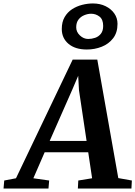

<svg xmlns="http://www.w3.org/2000/svg" viewBox="-94 -1091 782 1111"><path d="M-73.5 0 -69.5 -46.5 -1.5 -59.5 326.5 -746H469L590.5 -60.5L669 -46.5L666.5 0H356.5L359 -46.5L439 -59.5L416.5 -210H164.5L99 -59.5L190.5 -46.5L186.5 0ZM193.5 -275.5H407L363 -569.5L358.5 -652.5L325 -574ZM408.5 -804.5Q341.5 -804.5 302.5 -837.2Q263.5 -870 263.5 -923.5Q263.5 -964 280 -992.2Q296.5 -1020.5 323.2 -1037.8Q350 -1055 381.5 -1063Q413 -1071 443.5 -1071Q485 -1071 517 -1055.2Q549 -1039.5 567.5 -1013Q586 -986.5 586 -953Q586 -902.5 560.5 -869.5Q535 -836.5 494.5 -820.5Q454 -804.5 408.5 -804.5ZM416.5 -865.5Q436.5 -865.5 456.5 -872.2Q476.5 -879 489.8 -895.8Q503 -912.5 503 -941Q503 -978.5 481.8 -995Q460.5 -1011.5 433.5 -1011.5Q414 -1011.5 393.8 -1003.2Q373.5 -995 360.2 -977.8Q347 -960.5 347 -933Q347 -906 368.5 -885.8Q390 -865.5 416.5 -865.5Z"/></svg>

Font: Merriweather 20pt
Style: Bold Italic
Weight: 700
Italic angle: -7.8°
Version: Version 2.101